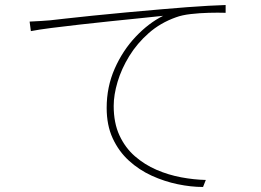

<svg xmlns="http://www.w3.org/2000/svg" viewBox="-20 -727 1040 765"><path d="M98 -641Q126 -642 145 -643.5Q164 -645 179 -646Q196 -648 241 -653Q286 -658 348.5 -664.5Q411 -671 482.5 -677.5Q554 -684 623 -690Q681 -695 727 -698.5Q773 -702 810.5 -704Q848 -706 879 -707V-676Q849 -677 812 -676Q775 -675 740 -671Q705 -667 681 -658Q619 -636 572.5 -595Q526 -554 495 -503.5Q464 -453 448.5 -401Q433 -349 433 -305Q433 -237 456 -187.5Q479 -138 517.5 -104.5Q556 -71 603.5 -50.5Q651 -30 702 -20.5Q753 -11 800 -10L789 18Q741 18 688 7Q635 -4 584.5 -27Q534 -50 493.5 -87Q453 -124 429 -176Q405 -228 405 -297Q405 -381 437 -453.5Q469 -526 520.5 -580.5Q572 -635 630 -664Q594 -660 539 -654.5Q484 -649 421.5 -642.5Q359 -636 297 -629Q235 -622 184 -615.5Q133 -609 103 -603Z"/></svg>

Font: Noto Sans TC
Style: Regular
Weight: 100
Designer: Ryoko NISHIZUKA 西塚涼子 (kana, bopomofo & ideographs); Paul D. Hunt (Latin, Greek & Cyrillic); Sandoll Communications 산돌커뮤니
Foundry: Adobe
Version: Version 2.004;hotconv 1.0.118;makeotfexe 2.5.65603